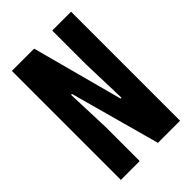

<svg xmlns="http://www.w3.org/2000/svg" viewBox="-216 -818 908 908"><g transform="rotate(-45 237.5 -364.5)"><path d="M40 0V-729H189L311 -273H317L310 -504V-729H436V0H288L164 -451H158L166 -229V0Z"/></g></svg>

Font: Mona Sans Condensed
Style: Bold
Weight: 700
Width: 3
Designer: Deni Anggara
Foundry: GitHub
Version: Version 2.000